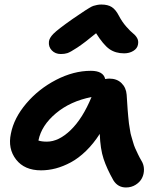

<svg xmlns="http://www.w3.org/2000/svg" viewBox="-20 -786 706 843"><path d="M247.1 -548.8Q222.7 -548.8 207.5 -564.7Q192.4 -580.6 194.8 -603Q196.3 -619.1 214.8 -637.9Q233.4 -656.7 297.9 -702.1Q309.1 -709.5 327.9 -722.4Q346.7 -735.4 353.3 -739.5Q359.9 -743.7 371.8 -751Q383.8 -758.3 390.4 -760.3Q397 -762.2 406 -764.2Q415 -766.1 424.8 -766.1Q453.6 -766.1 470.9 -754.9Q488.3 -743.7 502 -716.8Q516.1 -689.9 534.4 -669.2Q552.7 -648.4 564.2 -639.4Q575.7 -630.4 582.3 -618.4Q588.9 -606.4 585.9 -590.8Q583 -573.2 565.4 -562.5Q547.9 -551.8 524.9 -551.8Q487.3 -551.8 460.7 -570.3Q434.1 -588.9 401.9 -640.1Q350.6 -597.7 319.3 -577.1Q288.1 -556.6 275.6 -552.7Q263.2 -548.8 247.1 -548.8ZM160.2 -38.1Q87.4 -38.1 50.5 -85.7Q13.7 -133.3 27.8 -199.2Q41 -267.6 95.2 -331.5Q149.4 -395.5 226.3 -435.3Q303.2 -475.1 378.9 -475.1Q433.6 -475.1 441.9 -439Q453.6 -440.9 460 -440.9Q493.2 -440.9 513.4 -421.1Q533.7 -401.4 536.1 -370.1Q536.6 -365.2 538.3 -336.7Q540 -308.1 540.5 -303.5Q541 -298.8 543 -274.7Q544.9 -250.5 546.1 -244.4Q547.4 -238.3 550.3 -218Q553.2 -197.8 556.2 -189.2Q559.1 -180.7 563.7 -163.6Q568.4 -146.5 573.5 -135.3Q578.6 -124 585.7 -109.1Q592.8 -94.2 601.1 -80.1Q611.8 -63 612.1 -42.2Q612.3 -21.5 603.5 -4.2Q594.7 13.2 575.9 25.1Q557.1 37.1 533.2 37.1Q497.6 37.1 478 5.9Q449.2 -44.9 434.8 -88.4Q420.4 -131.8 418 -198.2Q390.6 -155.3 357.7 -123.3Q324.7 -91.3 291 -73.2Q257.3 -55.2 224.9 -46.6Q192.4 -38.1 160.2 -38.1ZM148.9 -169.9V-168.9Q163.1 -164.1 186 -164.1Q237.8 -164.1 290.3 -214.8Q342.8 -265.6 381.8 -359.9Q289.1 -341.8 225.6 -288.6Q162.1 -235.4 148.9 -169.9Z"/></svg>

Font: Shantell Sans Irregular
Style: Italic
Weight: 600
Italic angle: -11.31°
Designer: Stephen Nixon, Anya Danilova, Shantell Martin
Foundry: Arrow Type
Version: Version 1.006;[9816181b4]